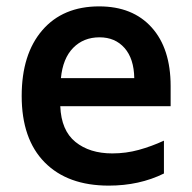

<svg xmlns="http://www.w3.org/2000/svg" viewBox="-20 -572 603 602"><path d="M321 10Q192 10 120 -63Q48 -136 48 -271Q48 -402 112.5 -477Q177 -552 291 -552Q396 -552 455.5 -486Q515 -420 515 -302V-239H169Q172 -163 216.5 -127Q261 -91 332 -91Q375 -91 415 -102Q455 -113 494 -131V-28Q417 10 321 10ZM401 -327Q400 -388 370.5 -421.5Q341 -455 292 -455Q242 -455 209.5 -422Q177 -389 171 -327Z"/></svg>

Font: Noto Sans Mono SemiCondensed SemiBold
Style: Regular
Weight: 600
Width: 4
Designer: Monotype Design Team
Foundry: Monotype Imaging Inc.
Version: Version 2.014; ttfautohint (v1.8.4.7-5d5b)